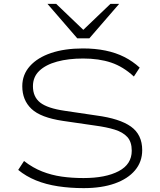

<svg xmlns="http://www.w3.org/2000/svg" viewBox="-20 -963 827 991"><path d="M412 8Q342 8 279.5 -1.5Q217 -11 165.5 -32Q114 -53 74 -86L104 -132Q149 -97 197.5 -78Q246 -59 298.5 -51.5Q351 -44 411 -44Q525 -44 592.5 -79.5Q660 -115 660 -185Q660 -231 637 -256Q614 -281 572 -294Q530 -307 470 -315L305 -339Q190 -356 142.5 -401Q95 -446 95 -518Q95 -578 134.5 -622Q174 -666 244 -689.5Q314 -713 408 -713Q471 -713 524.5 -702Q578 -691 621.5 -669Q665 -647 701 -614L671 -568Q616 -619 553.5 -640Q491 -661 409 -661Q333 -661 274.5 -645Q216 -629 183 -597.5Q150 -566 150 -518Q150 -463 187.5 -433.5Q225 -404 315 -391L477 -367Q598 -351 656 -309.5Q714 -268 714 -188Q714 -128 677 -84Q640 -40 572.5 -16Q505 8 412 8ZM379 -765 225 -943H270L410 -809L550 -943H595L441 -765Z"/></svg>

Font: Nunito Sans 7pt Expanded ExtraLight
Style: Regular
Weight: 250
Width: 7
Designer: Vernon Adams
Foundry: Vernon Adams
Version: Version 3.101;gftools[0.9.27]